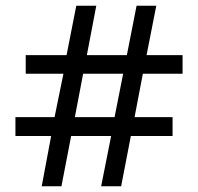

<svg xmlns="http://www.w3.org/2000/svg" viewBox="-20 -652 693 672"><path d="M159 -176H34V-242H171L202 -394H70V-459H213L247 -632H317L284 -459H424L458 -632H527L493 -459H619V-394H480L451 -242H584V-176H438L404 0H334L369 -176H229L195 0H126ZM381 -242 411 -394H271L242 -242Z"/></svg>

Font: uhindi15
Style: Book
Weight: 400
Designer: Jelle Bosma - Monotype Design Team
Foundry: Monotype Imaging Inc.
Version: Version 2.003